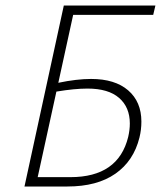

<svg xmlns="http://www.w3.org/2000/svg" viewBox="-20 -678 585 698"><path d="M246 -624 192 -377Q259 -391 311 -391Q398 -391 446 -349.5Q494 -308 494 -236Q494 -206 487 -178Q466 -93 399.5 -46.5Q333 0 225 0H69L212 -658H545L537 -624ZM185 -345 117 -34H236Q410 -34 446 -180Q452 -206 452 -229Q452 -288 413 -322Q374 -356 298 -356Q251 -356 185 -345Z"/></svg>

Font: Ysabeau Light
Style: Italic
Weight: 300
Italic angle: -12°
Designer: Christian Thalmann (Catharsis Fonts)
Version: Version 0.003